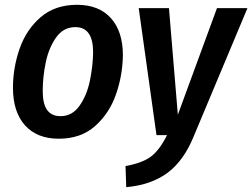

<svg xmlns="http://www.w3.org/2000/svg" viewBox="-20 -563 1051 800"><path d="M34 -197Q34 -280 61.5 -359.5Q89 -439 149 -491Q209 -543 301 -543Q392 -543 442 -487.5Q492 -432 492 -333Q491 -250 463.5 -170.5Q436 -91 376.5 -38Q317 15 225 15Q134 15 84 -41Q34 -97 34 -197ZM368 -345Q368 -450 294 -450Q244 -450 213.5 -406.5Q183 -363 170.5 -302.5Q158 -242 158 -184Q158 -130 176.5 -104.5Q195 -79 232 -79Q281 -79 311.5 -122.5Q342 -166 354.5 -226.5Q367 -287 368 -345ZM788 3Q747 105 679.5 156Q612 207 506 217L503 129Q574 116 609.5 89Q645 62 676 0H632L558 -529H684L721 -85L884 -529H1011Z"/></svg>

Font: Fira Sans Condensed Medium
Style: Italic
Weight: 500
Width: 3
Italic angle: -8°
Designer: bBox Type GmbH & Carrois Corporate GbR & Edenspiekermann AG
Foundry: bBox Type GmbH & Carrois Corporate GbR & Edenspiekermann AG
Version: Version 4.301